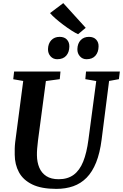

<svg xmlns="http://www.w3.org/2000/svg" viewBox="-20 -1202 789 1232"><path d="M680 -682.5 632 -306Q621 -220 596.8 -159.5Q572.5 -99 535.8 -61.8Q499 -24.5 450.2 -7.2Q401.5 10 341.5 10Q245.5 10 187 -18.5Q128.5 -47 101.8 -96.5Q75 -146 74.5 -208.5Q74 -227.5 74.5 -248Q75 -268.5 77.5 -290L129 -682.5L65 -693.5L70.5 -743H368L363.5 -694L274.5 -682L224 -302Q220.5 -273.5 218.5 -248.8Q216.5 -224 217 -205.5Q217.5 -161 232.2 -126.2Q247 -91.5 277.5 -71.8Q308 -52 356.5 -52Q414 -52 452.5 -80.2Q491 -108.5 513.8 -165Q536.5 -221.5 547.5 -306L597.5 -682L527.5 -694L532 -743H749L743 -694ZM347 -822Q321 -822 304.2 -840.8Q287.5 -859.5 288 -887Q289 -923 309.2 -944.2Q329.5 -965.5 362.5 -965.5Q393.5 -965.5 409.5 -947.8Q425.5 -930 425 -903.5Q424.5 -867 404.8 -844.5Q385 -822 347 -822ZM535 -822Q509.5 -822 492.8 -840.8Q476 -859.5 476.5 -887Q477.5 -923 497.5 -944.2Q517.5 -965.5 550.5 -965.5Q581 -965.5 597.2 -947.8Q613.5 -930 612.5 -903.5Q612 -867 592.2 -844.5Q572.5 -822 535 -822ZM481 -982.5Q464 -990 439 -1006Q414 -1022 387.2 -1042Q360.5 -1062 337.5 -1082Q314.5 -1102 301 -1118L386 -1182L530 -1023.5Z"/></svg>

Font: Merriweather Light 18pt
Style: Bold Italic
Weight: 700
Italic angle: -7.8°
Version: Version 2.101